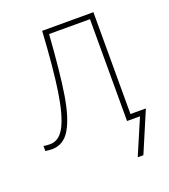

<svg xmlns="http://www.w3.org/2000/svg" viewBox="-130 -622 785 891"><g transform="rotate(-20 262.5 -176.5)"><path d="M510 -25 425 175H397L472 0H408V-503H206Q193 -317 176 -211.5Q159 -106 126.5 -51Q94 4 37 4Q22 4 4 1V-24Q14 -21 37 -21Q82 -21 109.5 -74.5Q137 -128 153.5 -236.5Q170 -345 181 -528H434V-25Z"/></g></svg>

Font: Noto Sans UI Thin
Style: Regular
Weight: 250
Designer: Monotype Design Team
Foundry: Monotype Imaging Inc.
Version: Version 1.001